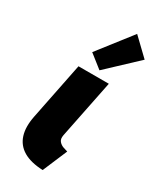

<svg xmlns="http://www.w3.org/2000/svg" viewBox="-207 -879 791 953"><g transform="rotate(30 188.5 -402.0)"><path d="M212.9 7.8Q143.1 4.9 101.3 -20Q59.6 -44.9 45.2 -90.6Q30.8 -136.2 43.9 -201.2L109.4 -527.3H283.2L215.8 -193.4Q211.4 -170.4 221.7 -158.2Q231.9 -146 247.3 -140.6Q262.7 -135.3 272.5 -132.8ZM209.5 -562 133.3 -622.1 281.2 -812 377.4 -719.7Z"/></g></svg>

Font: Reddit Sans Black
Style: Italic
Weight: 900
Italic angle: -11.25°
Designer: Stephen Hutchings
Version: Version 1.013